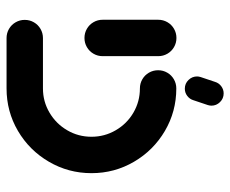

<svg xmlns="http://www.w3.org/2000/svg" viewBox="-78 -480 703 586"><g transform="rotate(-90 273.0 -187.5)"><path d="M351.1 -55.9Q351.1 -40.7 343.7 -28Q336.3 -15.2 323.5 -7.8Q310.7 -0.4 295.6 -0.4Q225.2 -0.4 165.9 -35.2Q106.7 -70 71.9 -129.4Q37 -188.9 37 -259.3Q37 -329.6 71.9 -389.3Q106.7 -448.9 165.9 -483.7Q225.2 -518.5 295.6 -518.5H449.3Q464.4 -518.5 477.2 -511.1Q490 -503.7 497.4 -490.9Q504.8 -478.1 504.8 -463Q504.8 -447.8 497.4 -435Q490 -422.2 477.2 -414.8Q464.4 -407.4 449.3 -407.4H295.6Q255.6 -407.4 221.7 -387.4Q187.8 -367.4 168 -333.5Q148.1 -299.6 148.1 -259.3Q148.1 -219.3 168 -185.2Q187.8 -151.1 221.7 -131.3Q255.6 -111.5 295.6 -111.5Q310.7 -111.5 323.5 -104.1Q336.3 -96.7 343.7 -83.9Q351.1 -71.1 351.1 -55.9ZM449.6 0Q434.4 0 421.7 -7.4Q408.9 -14.8 401.5 -27.6Q394.1 -40.4 394.1 -55.6V-225.2Q394.1 -240.4 401.5 -253.1Q408.9 -265.9 421.7 -273.3Q434.4 -280.7 449.6 -280.7Q464.8 -280.7 477.6 -273.3Q490.4 -265.9 497.8 -253.1Q505.2 -240.4 505.2 -225.2V-55.6Q505.2 -40.4 497.8 -27.6Q490.4 -14.8 477.6 -7.4Q464.8 0 449.6 0ZM243 106.7Q243 102.2 244.8 95.9L259.6 51.9Q263 40.4 272.8 33Q282.6 25.6 294.8 25.6Q310.4 25.6 321.3 36.7Q332.2 47.8 332.2 63Q332.2 67.4 330.4 73.7L315.6 117.8Q312.2 129.3 302.4 136.7Q292.6 144.1 280.4 144.1Q264.8 144.1 253.9 133Q243 121.9 243 106.7Z"/></g></svg>

Font: 26F Galaxy Sans Black
Style: Regular
Weight: 900
Designer: C₂₉H₂₅N₃O₅
Version: Version 1.100